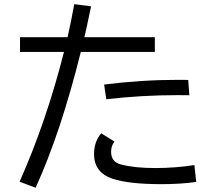

<svg xmlns="http://www.w3.org/2000/svg" viewBox="-20 -844 1040 913"><path d="M75.2 -667H301.3Q320.3 -752 333 -824.2L413.1 -814L411.6 -807.1Q392.1 -712.4 381.3 -667H716.3V-597.2H364.3Q269 -213.9 149.4 48.8L73.2 20Q200.2 -265.6 284.2 -597.2H75.2ZM475.1 -441.9Q651.9 -464.4 830.1 -464.4Q841.8 -464.4 875 -463.9L880.4 -391.1Q845.7 -391.6 825.2 -391.6Q654.3 -391.6 485.4 -372.1ZM913.1 21Q840.3 31.7 746.6 31.7Q593.8 31.7 515.1 5.9Q427.2 -23.4 427.2 -111.8Q427.2 -170.4 461.4 -210L524.4 -170.9Q508.3 -150.9 508.3 -122.1Q508.3 -74.7 553.2 -62.5Q617.7 -44.9 717.8 -44.9Q813 -44.9 904.3 -59.1Z"/></svg>

Font: BIZ UDGothic
Style: Regular
Weight: 400
Monospace: yes
Designer: TypeBank Co., Ltd.
Foundry: Morisawa Inc.
Version: Version 1.05